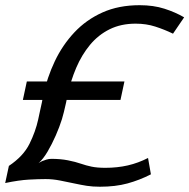

<svg xmlns="http://www.w3.org/2000/svg" viewBox="-31 -694 718 728"><path d="M224.8 -332Q223.8 -324 219.8 -306Q215.8 -288 211.3 -269.5Q206.8 -251 203.8 -242Q194.8 -213 180.3 -180Q165.8 -147 149.3 -119Q132.8 -91 114.8 -75Q114.8 -75 118.8 -77.8Q122.7 -80.5 129.2 -83.3Q135.8 -86.2 145.1 -88.9Q154.3 -91.7 164.2 -91.7Q198.2 -91.7 226.4 -86.2Q254.7 -80.7 277.7 -72.7Q294.7 -66.7 316 -62.2Q337.3 -57.7 368.3 -57.7Q413.8 -57.7 453.6 -66.8Q493.3 -76 530.3 -95L541.2 -33Q498.2 -11 452.5 1.5Q406.8 14 347.8 14Q319.8 14 297.8 10.5Q275.8 7 252.8 2Q224.8 -4 196.8 -9.5Q168.7 -15 141.8 -15Q116 -15 78.8 -13Q41.5 -11 -11.3 0L2.7 -65Q57.3 -101.5 80.6 -148.2Q103.8 -195 113.8 -241Q115.8 -251 119.8 -269Q123.8 -287 127.8 -305.5Q131.8 -324 132.8 -332ZM483.3 -604.3Q427.8 -604.3 384.8 -583.1Q341.7 -561.8 310.2 -523.8Q278.8 -485.8 257.9 -436.8Q237 -387.8 224.8 -332.3H132.8Q147.7 -400.3 176.8 -461.8Q206 -523.3 251.1 -571.3Q296.2 -619.3 357.6 -646.8Q419 -674.3 498.5 -674.3Q550.8 -674.3 592.4 -661Q634 -647.7 667.2 -628.3L625 -566.3Q592 -582.2 557.8 -593.2Q523.7 -604.3 483.3 -604.3ZM70.7 -385H440.8L425.8 -315H55.7Z"/></svg>

Font: Epunda Sans Light
Style: Italic
Weight: 300
Italic angle: -12.0243°
Designer: Simon Atzbach
Foundry: typofactur
Version: Version 2.204